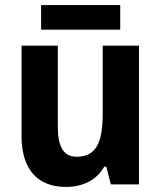

<svg xmlns="http://www.w3.org/2000/svg" viewBox="-20 -727 635 757"><path d="M454 -707H142V-610H454ZM528 -547H385V-282C385 -171 363 -109 282 -109C230 -109 208 -149 208 -228V-547H65V-190C65 -56 131 10 240 10C304 10 360 -15 391 -70H399L417 0H528Z"/></svg>

Font: Noto Sans Myanmar UI SemiCondensed
Style: Bold
Weight: 700
Width: 4
Designer: Monotype Design Team
Foundry: Monotype Imaging Inc.
Version: Version 2.103